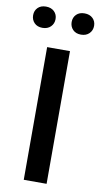

<svg xmlns="http://www.w3.org/2000/svg" viewBox="-117 -908 499 952"><g transform="rotate(10 132.5 -432.5)"><path d="M75 0V-668H190V0ZM35 -758Q9 -758 -6 -773.5Q-21 -789 -21 -812Q-21 -835 -6 -850Q9 -865 35 -865Q61 -865 76.5 -850Q92 -835 92 -812Q92 -789 76.5 -773.5Q61 -758 35 -758ZM229 -758Q203 -758 188 -773.5Q173 -789 173 -812Q173 -835 188 -850Q203 -865 229 -865Q255 -865 270.5 -850Q286 -835 286 -812Q286 -789 270.5 -773.5Q255 -758 229 -758Z"/></g></svg>

Font: Gantari SemiBold
Style: Regular
Weight: 600
Designer: Anugrah Pasau
Foundry: Lafontype
Version: Version 1.000; ttfautohint (v1.8.4)